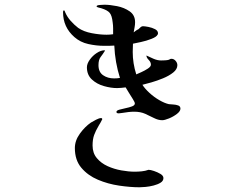

<svg xmlns="http://www.w3.org/2000/svg" viewBox="-20 -766 1040 813"><path d="M672 -12Q672 0 660 7.5Q648 15 630.5 19.5Q613 24 596.5 25.5Q580 27 571 27Q532 27 484.5 20Q437 13 394.5 -5Q352 -23 324.5 -55.5Q297 -88 297 -139Q297 -171 318.5 -200.5Q340 -230 365 -247Q373 -252 386.5 -259Q400 -266 408 -266Q413 -266 413 -261Q410 -254 406 -247.5Q402 -241 398 -234Q385 -212 378.5 -194Q372 -176 372 -150Q372 -118 390 -96.5Q408 -75 435.5 -62.5Q463 -50 494 -44.5Q525 -39 550 -39Q565 -39 580 -40.5Q595 -42 609 -47Q617 -47 632 -42Q647 -37 659.5 -29.5Q672 -22 672 -12ZM744 -306Q744 -295 729 -283.5Q714 -272 695.5 -264.5Q677 -257 667 -257Q650 -257 632.5 -266Q615 -275 595 -284Q575 -293 548 -293Q536 -293 523.5 -291.5Q511 -290 499 -288Q495 -288 491 -287Q487 -286 483 -286Q473 -286 473 -292Q473 -298 485 -301.5Q497 -305 512 -308Q527 -311 539 -315.5Q551 -320 551 -328Q551 -333 542.5 -346.5Q534 -360 525 -374.5Q516 -389 512 -396Q503 -395 494 -394Q485 -393 476 -393Q450 -393 420 -401.5Q390 -410 369 -429.5Q348 -449 348 -481Q348 -496 360 -513Q372 -530 389.5 -541.5Q407 -553 422 -553Q423 -553 423.5 -552.5Q424 -552 425 -552Q415 -536 406 -524.5Q397 -513 397 -490Q397 -461 416.5 -447.5Q436 -434 463 -434Q470 -434 476 -434.5Q482 -435 488 -436Q467 -502 464 -573Q453 -572 442 -572Q431 -572 420 -572Q388 -572 354 -579.5Q320 -587 295 -609Q247 -651 247 -714Q247 -716 247.5 -719Q248 -722 251 -722Q253 -722 254 -719Q255 -716 256 -714Q264 -695 279 -678Q294 -661 311 -648Q334 -632 368.5 -625.5Q403 -619 431 -619Q438 -619 445 -619.5Q452 -620 459 -621Q459 -634 459 -646.5Q459 -659 457 -672Q454 -700 444.5 -711.5Q435 -723 409 -731Q406 -732 397.5 -734Q389 -736 389 -739Q389 -744 403.5 -745Q418 -746 422 -746Q445 -746 475.5 -740Q506 -734 529 -718Q552 -702 552 -672Q552 -662 550 -651Q548 -640 546 -629Q551 -633 556 -636.5Q561 -640 566 -642Q570 -646 575 -650.5Q580 -655 585 -655Q593 -655 608.5 -652Q624 -649 636.5 -642.5Q649 -636 649 -625Q649 -620 647 -619Q643 -610 621.5 -601.5Q600 -593 576.5 -588Q553 -583 543 -581Q543 -572 542.5 -563.5Q542 -555 542 -546Q542 -498 557 -451Q564 -454 578.5 -460.5Q593 -467 606 -475.5Q619 -484 619 -492Q619 -503 609.5 -512.5Q600 -522 600 -531Q614 -524 630.5 -517Q647 -510 662 -510Q668 -510 678.5 -510.5Q689 -511 695 -513Q698 -514 700 -515.5Q702 -517 706 -517Q716 -517 723.5 -508.5Q731 -500 731 -490Q731 -473 713.5 -459Q696 -445 670.5 -434.5Q645 -424 620.5 -417Q596 -410 583 -407Q593 -391 612.5 -373Q632 -355 654.5 -342Q677 -329 695 -325Q702 -324 713.5 -323.5Q725 -323 734.5 -319.5Q744 -316 744 -306Z"/></svg>

Font: Kaisei HarunoUmi
Style: Regular
Weight: 400
Designer: Font-Kai, 金井和夫
Foundry: KAZUO KANAI
Version: Version 5.003